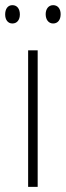

<svg xmlns="http://www.w3.org/2000/svg" viewBox="-33 -724 255 744"><path d="M-13 -668C-13 -648 -3 -633 15 -633C33 -633 44 -647 44 -668C44 -690 33 -704 15 -704C-3 -704 -13 -689 -13 -668ZM144 -669C144 -648 155 -633 173 -633C191 -633 202 -647 202 -669C202 -690 191 -704 173 -704C155 -704 144 -689 144 -669ZM113 0V-529H76V0Z"/></svg>

Font: Noto Sans Gujarati Condensed ExtraLight
Style: Regular
Weight: 200
Width: 3
Designer: Jelle Bosma - Monotype Design Team, Universal Thirst
Foundry: Monotype Imaging Inc.
Version: Version 2.106